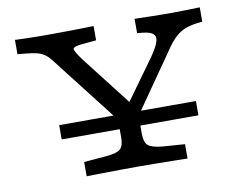

<svg xmlns="http://www.w3.org/2000/svg" viewBox="-67 -659 928 747"><g transform="rotate(-10 397.5 -285.5)"><path d="M147.1 -158.1V-214.5H687.3V-158.1ZM403.6 -160.5 172 -458.7Q156 -480.9 141.6 -490.9Q127.2 -500.9 110.1 -505Q93 -509 67.7 -511.4L35.2 -514.5V-571Q51.9 -570.2 80.2 -569.4Q108.6 -568.5 131.9 -568.5H136.3H138.1Q160.8 -568.5 187.5 -568.5Q214.2 -568.5 242.2 -569Q270.2 -569.4 296.8 -569.8Q323.5 -570.2 345.9 -571V-514.5L293.9 -509.7Q252.2 -506.5 254 -495.4Q255.9 -484.2 280.7 -450.5L447.3 -235.9L413.1 -229.9L547.3 -416Q581 -465 577.7 -486.1Q574.4 -507.1 531.4 -512L507.8 -514.5V-571Q539.4 -570.2 575 -569.4Q610.6 -568.5 645.5 -568.5Q676.3 -568.5 707.5 -569.4Q738.6 -570.2 765.3 -571V-514.5L745.8 -512.1Q720 -508.9 699.4 -501.6Q678.9 -494.4 659.2 -477Q639.5 -459.6 616.1 -424L432.6 -160.5ZM411.6 -2.4Q383.5 -2.4 349.6 -2Q315.7 -1.6 281.9 -1.2Q248.1 -0.9 217.9 -0.1V-56.5L304.8 -63.6Q347.9 -66.9 362.1 -79.4Q376.4 -91.8 376.4 -125.8V-250.8L424.1 -200.8L457.9 -249.7V-125.8Q457.9 -91.8 472.2 -79.3Q486.4 -66.9 529.5 -62.8L616.5 -56.5V0Q587 -0.8 552.8 -1.2Q518.6 -1.6 485.1 -2Q451.6 -2.4 422.8 -2.4H417.5Z"/></g></svg>

Font: Playfair 5pt SemiExpanded Light
Style: Regular
Weight: 300
Width: 6
Designer: Claus Eggers Sørensen
Foundry: Claus Eggers Sørensen
Version: Version 2.203